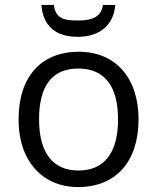

<svg xmlns="http://www.w3.org/2000/svg" viewBox="-20 -757 644 787"><path d="M200.7 -736.8C204.6 -705.1 217.8 -687.5 241.7 -679.2C253.4 -674.8 272.9 -672.9 300.8 -672.9C366.7 -672.9 395.5 -693.4 401.9 -736.8H452.6C446.3 -654.8 388.7 -606 298.8 -606C207.5 -606 155.8 -651.4 149.9 -736.8ZM547.9 -268.1C547.9 -93.8 454.6 9.8 299.8 9.8C204.1 9.8 127 -36.6 86.4 -120.6C66.4 -162.6 56.2 -211.9 56.2 -268.1C56.2 -442.4 148.4 -544.9 303.2 -544.9C453.1 -544.9 547.9 -438 547.9 -268.1ZM140.1 -268.1C140.1 -131.3 195.8 -58.1 301.8 -58.1C407.7 -58.1 463.9 -130.9 463.9 -268.1C463.9 -404.3 408.2 -476.1 300.8 -476.1C194.8 -476.1 140.1 -406.2 140.1 -268.1Z"/></svg>

Font: OpenSansEmoji
Style: Regular
Weight: 400
Foundry: MorbZ
Version: Version 1.000;PS 001.000;hotconv 1.0.70;makeotf.lib2.5.58329